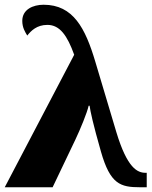

<svg xmlns="http://www.w3.org/2000/svg" viewBox="-26 -790 642 810"><path d="M-6 0H196L292 -201C313 -245 342 -316 348 -344H352C355 -321 366 -269 400 -150C439 -13 482 0 565 0H593V-61H588C554 -61 511 -80 465 -232L376 -530C334 -671 283 -770 158 -770C113 -770 68 -750 68 -702C68 -673 80 -655 89 -640C105 -660 129 -685 174 -685C227 -685 258 -639 287 -559Z"/></svg>

Font: UArctic Serif Black
Style: Regular
Weight: 900
Designer: Customization by Puisto advertising & original work Monotype Design Team
Foundry: Monotype Imaging Inc.
Version: Version 2.004